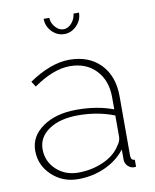

<svg xmlns="http://www.w3.org/2000/svg" viewBox="-83 -794 699 867"><g transform="rotate(-10 266.0 -360.0)"><path d="M206 10Q135 10 85.5 -36.5Q36 -83 36 -150Q36 -216 96.5 -258Q157 -300 252 -300Q347 -300 420 -272V-328Q420 -405 375 -452Q330 -499 256 -499Q180 -499 89 -435L73 -460Q174 -528 258 -528Q348 -528 401 -473.5Q454 -419 454 -326V-54Q454 -32 472 -32V0Q469 1 464 1Q447 1 434.5 -11.5Q422 -24 422 -42V-88Q387 -42 329.5 -16Q272 10 206 10ZM211 -19Q273 -19 326 -42.5Q379 -66 404 -106Q420 -127 420 -146V-244Q344 -274 254 -274Q171 -274 120.5 -240Q70 -206 70 -151Q70 -95 110.5 -57Q151 -19 211 -19ZM258 -668Q278 -668 294.5 -686Q311 -704 314 -730H339Q339 -696 314.5 -671Q290 -646 258 -646Q225 -646 201 -671Q177 -696 177 -730H203Q203 -707 220 -687.5Q237 -668 258 -668Z"/></g></svg>

Font: Raleway
Style: ExtraLight
Weight: 200
Designer: Matt McInerney, Pablo Impallari, Rodrigo Fuenzalida
Foundry: Matt McInerney, Pablo Impallari, Rodrigo Fuenzalida
Version: Version 2.001